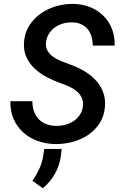

<svg xmlns="http://www.w3.org/2000/svg" viewBox="-20 -741 627 1000"><path d="M411.6 -186.5Q415 -213.4 405.3 -232.9Q395.5 -252.4 378.4 -266.6Q361.3 -280.8 339.4 -290.5Q317.4 -300.3 296.4 -307.6Q259.8 -320.3 224.4 -338.9Q189 -357.4 161.4 -383.1Q133.8 -408.7 117.9 -442.4Q102.1 -476.1 105 -520Q107.9 -568.8 131.8 -606.7Q155.8 -644.5 191.9 -670.2Q228 -695.8 272.9 -708.7Q317.9 -721.7 362.8 -720.7Q410.2 -719.7 450 -703.6Q489.7 -687.5 518.6 -658.9Q547.4 -630.4 563 -590.8Q578.6 -551.3 577.1 -503.4H463.4Q462.9 -529.3 456.3 -551.3Q449.7 -573.2 436.3 -589.4Q422.9 -605.5 402.8 -614.7Q382.8 -624 355 -624.5Q331.1 -625 308.1 -618.4Q285.2 -611.8 266.4 -598.6Q247.6 -585.4 235.1 -565.7Q222.7 -545.9 219.7 -520.5Q216.8 -494.6 227.8 -476.3Q238.8 -458 257.1 -445.1Q275.4 -432.1 297.6 -423.1Q319.8 -414.1 339.8 -407.2Q377.4 -394 412.4 -374.5Q447.3 -355 473.6 -328.4Q500 -301.8 514.9 -266.8Q529.8 -231.9 526.9 -188Q523.4 -137.7 499.5 -100.3Q475.6 -63 439 -38.3Q402.3 -13.7 356.9 -1.7Q311.5 10.3 266.1 9.3Q217.3 8.3 174.3 -7.6Q131.3 -23.4 99.9 -52.2Q68.4 -81.1 50.5 -122.1Q32.7 -163.1 34.2 -213.9H148.4Q148.9 -184.6 157 -161.1Q165 -137.7 180.9 -121.1Q196.8 -104.5 219.7 -95.2Q242.7 -85.9 272.5 -85.4Q296.4 -85 319.8 -91.1Q343.3 -97.2 362.5 -109.9Q381.8 -122.6 395 -141.6Q408.2 -160.6 411.6 -186.5ZM297.4 67.9Q291.5 118.2 266.8 162.6Q242.2 207 203.1 239.3L148.9 200.7Q169.9 170.4 184.8 138.4Q199.7 106.4 205.1 69.8L210.4 34.7H301.3Z"/></svg>

Font: Roboto Mono Medium
Style: Italic
Weight: 500
Designer: Google
Version: Version 2.000985; 2015; ttfautohint (v1.3)